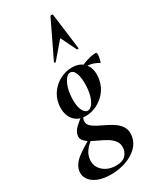

<svg xmlns="http://www.w3.org/2000/svg" viewBox="-296 -798 945 1150"><g transform="rotate(-30 176.5 -222.5)"><path d="M110 281Q56 281 19.5 265.5Q-17 250 -34 224Q-51 198 -46 167Q-38 123 9.5 87.5Q57 52 123 18L130 26Q112 37 93.5 53Q75 69 61.5 89.5Q48 110 44 138Q40 171 55 196Q70 221 98 235.5Q126 250 161 250Q211 250 231 226Q251 202 251 175Q252 147 236.5 127.5Q221 108 196.5 93.5Q172 79 145.5 67Q119 55 96 42Q73 29 60.5 13Q48 -3 53 -25Q58 -50 83.5 -73.5Q109 -97 145 -123L152 -116Q143 -112 136.5 -101.5Q130 -91 129 -80Q126 -58 141 -43Q156 -28 181 -15Q206 -2 234.5 11.5Q263 25 287 42.5Q311 60 324 85Q337 110 331 146Q324 188 292 218Q260 248 212.5 264.5Q165 281 110 281ZM154 -98Q112 -98 86 -119Q60 -140 51 -173.5Q42 -207 49 -246Q57 -289 82.5 -321.5Q108 -354 145.5 -373Q183 -392 225 -392Q269 -392 295 -371.5Q321 -351 330 -318Q339 -285 331 -246Q322 -200 294.5 -167Q267 -134 230 -116Q193 -98 154 -98ZM180 -120Q202 -120 220.5 -152Q239 -184 244 -237Q247 -265 244.5 -296Q242 -327 231.5 -349Q221 -371 201 -371Q179 -371 160 -337Q141 -303 136 -253Q132 -214 136.5 -184Q141 -154 153 -137Q165 -120 180 -120ZM263 -346 262 -353Q292 -373 329 -384.5Q366 -396 394 -396Q399 -396 399.5 -385Q400 -374 397.5 -360.5Q395 -347 392 -337.5Q389 -328 386 -330Q362 -347 327 -353Q292 -359 263 -346ZM286 -721 318 -472Q318 -470 312.5 -469.5Q307 -469 306 -471L253 -579L159 -469Q157 -466 152 -468Q147 -470 148 -472L268 -721Q270 -726 278 -726Q286 -726 286 -721Z"/></g></svg>

Font: Cormorant Light
Style: Bold Italic
Weight: 700
Italic angle: -10°
Version: Version 4.000